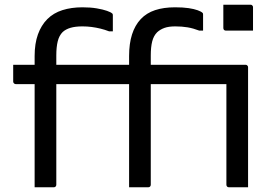

<svg xmlns="http://www.w3.org/2000/svg" viewBox="-20 -795 1190 815"><path d="M219 -11Q219 -6 216 -3Q213 0 208 0Q187 0 167.5 0Q148 0 127 0Q127 -25 127 -49.5Q127 -74 127 -99Q127 -165 127 -220.5Q127 -276 127 -328Q127 -380 127 -435.5Q127 -491 127 -557Q127 -610 141 -649Q155 -688 181 -714Q207 -740 245 -752Q283 -764 330 -764Q364 -764 390.5 -759.5Q417 -755 434 -749Q451 -743 456 -738Q458 -737 458.5 -734.5Q459 -732 459 -730Q459 -713 459 -696Q459 -679 459 -662H443Q425 -669 406.5 -673.5Q388 -678 369 -680.5Q350 -683 330 -683Q300 -683 279.5 -677Q259 -671 246 -659Q231 -644 225 -619.5Q219 -595 219 -560Q219 -513 219 -458.5Q219 -404 219 -345Q219 -286 219 -226.5Q219 -167 219 -112.5Q219 -58 219 -11ZM36 -520H954Q958 -520 960 -518.5Q962 -517 963.5 -515Q965 -513 965 -509Q965 -490 965 -473.5Q965 -457 965 -438H47Q44 -438 41.5 -439.5Q39 -441 37.5 -443.5Q36 -446 36 -449Q36 -468 36 -484.5Q36 -501 36 -520ZM620 -11Q620 -6 617 -3Q614 0 609 0Q588 0 568.5 0Q549 0 528 0Q528 -25 528 -49.5Q528 -74 528 -99Q528 -165 528 -220.5Q528 -276 528 -328Q528 -380 528 -435.5Q528 -491 528 -557Q528 -610 540.5 -649Q553 -688 577.5 -714Q602 -740 638.5 -752Q675 -764 723 -764Q757 -764 780.5 -760.5Q804 -757 819 -751.5Q834 -746 839 -741Q841 -740 841.5 -737.5Q842 -735 842 -733Q842 -716 842 -698.5Q842 -681 842 -665H826Q800 -675 776 -679Q752 -683 724 -683Q696 -683 678 -676.5Q660 -670 647 -658Q632 -643 626 -619Q620 -595 620 -560Q620 -513 620 -458Q620 -403 620 -344.5Q620 -286 620 -226.5Q620 -167 620 -112.5Q620 -58 620 -11ZM928 -775Q942 -775 956.5 -775Q971 -775 985.5 -775Q1000 -775 1014.5 -775Q1029 -775 1043 -775Q1047 -775 1049 -773.5Q1051 -772 1052.5 -770Q1054 -768 1054 -764V-665Q1040 -665 1025.5 -665Q1011 -665 996.5 -665Q982 -665 967.5 -665Q953 -665 939 -665Q934 -665 931 -668Q928 -671 928 -676ZM941 -520Q946 -520 956 -520Q966 -520 979 -520Q992 -520 1004 -520Q1016 -520 1022 -520Q1026 -520 1028 -518.5Q1030 -517 1031.5 -515Q1033 -513 1033 -509Q1033 -470 1033 -419.5Q1033 -369 1033 -314.5Q1033 -260 1033 -205.5Q1033 -151 1033 -103Q1033 -86 1033 -69Q1033 -52 1033 -35Q1033 -18 1033 0Q1012 0 993 0Q974 0 952 0Q947 0 944 -3Q941 -6 941 -11Q941 -41 941 -84Q941 -127 941 -175.5Q941 -224 941 -273Q941 -322 941 -365Q941 -408 941 -438Q941 -452 941 -465.5Q941 -479 941 -492.5Q941 -506 941 -520Z"/></svg>

Font: Recursive
Style: Regular
Weight: 400
Version: Version 1.085